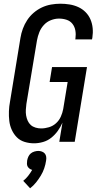

<svg xmlns="http://www.w3.org/2000/svg" viewBox="-20 -763 540 1033"><path d="M163 8Q137 8 112.5 0.5Q88 -7 71 -24Q54 -41 43.5 -64Q33 -87 30 -112.5Q27 -138 28 -164.5Q29 -191 34 -217L90 -559Q94 -584 103 -608.5Q112 -633 126.5 -655Q141 -677 161.5 -694.5Q182 -712 205.5 -723Q229 -734 254.5 -738.5Q280 -743 305 -743Q330 -743 354.5 -739Q379 -735 401 -725Q423 -715 440 -698Q457 -681 466.5 -659Q476 -637 478.5 -612Q481 -587 477 -561L475 -551H385L386 -557Q389 -578 385.5 -598.5Q382 -619 370 -634.5Q358 -650 338.5 -656.5Q319 -663 297 -663Q276 -663 254 -654.5Q232 -646 216 -628.5Q200 -611 191.5 -589.5Q183 -568 179 -546L122 -204Q120 -188 119 -172.5Q118 -157 120.5 -142Q123 -127 129 -113.5Q135 -100 145.5 -90.5Q156 -81 171 -76.5Q186 -72 201 -72Q222 -72 243.5 -78.5Q265 -85 281.5 -100Q298 -115 307 -135Q316 -155 320 -176L344 -322H247L260 -402H448L382 0H299L316 -103Q306 -80 291 -59Q276 -38 256 -22Q236 -6 211.5 1Q187 8 163 8ZM142 250 105 210Q120 198 132 182.5Q144 167 153 151Q145 149 138.5 144Q132 139 128.5 132.5Q125 126 125 117.5Q125 109 126 101Q128 90 132.5 80Q137 70 145 63Q153 56 164.5 52.5Q176 49 186 49Q196 49 205.5 52.5Q215 56 221 63Q227 70 228.5 80Q230 90 228 101Q225 122 218 142.5Q211 163 199.5 182Q188 201 174 218.5Q160 236 142 250Z"/></svg>

Font: Iosevka Term Curly Md Obl
Style: Regular
Weight: 500
Italic angle: -9°
Designer: Belleve Invis
Foundry: Belleve Invis
Version: Version 32.3.0